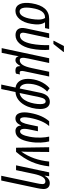

<svg xmlns="http://www.w3.org/2000/svg" viewBox="1007 -1822 1055 3109"><g transform="rotate(90 1534.5 -267.5)"><path d="M157 10C262 10 341 -92 366 -243C381 -333 383 -410 340 -469H435L449 -536H286C148 -536 65 -444 34 -255C8 -97 49 10 157 10ZM167 -57C110 -57 90 -127 111 -258C134 -402 182 -469 261 -469H271C307 -416 299 -328 287 -251C267 -126 226 -57 167 -57Z M640 -605H692L820 -766L822 -775H725L642 -616ZM548 9C657 9 734 -86 767 -240C789 -345 794 -462 786 -536H711C714 -462 707 -333 689 -248C663 -128 623 -63 556 -63C510 -63 503 -101 514 -151L597 -536H520L439 -157C414 -40 467 8 548 9Z M759 233H835L872 58C878 31 884 -3 890 -39H893C901 -6 920 10 953 10C993 10 1018 -18 1047 -68H1050C1051 -10 1071 10 1127 10C1141 10 1163 6 1172 1L1186 -64C1176 -61 1166 -59 1155 -59C1131 -59 1123 -82 1133 -129L1219 -536H1142L1083 -257C1055 -123 1017 -60 955 -60C910 -60 909 -108 927 -194L1000 -536H923Z M1349 240H1422L1470 9C1652 0 1745 -216 1745 -392C1745 -494 1701 -547 1629 -547C1546 -547 1501 -483 1481 -387L1413 -59C1365 -67 1336 -118 1336 -193C1336 -316 1387 -437 1463 -503L1409 -543C1311 -462 1257 -320 1257 -192C1257 -72 1315 -3 1398 8ZM1486 -58 1553 -377C1570 -456 1593 -479 1623 -479C1651 -479 1666 -450 1666 -393C1666 -277 1618 -74 1486 -58Z M1898 10C1952 10 1985 -23 2011 -81H2013C2015 -23 2049 10 2100 10C2201 10 2249 -77 2276 -218C2300 -347 2288 -464 2270 -536H2192C2208 -469 2219 -345 2194 -219C2175 -120 2148 -65 2108 -65C2070 -66 2055 -113 2076 -215L2105 -354H2027L1998 -215C1977 -114 1954 -65 1917 -65C1876 -65 1872 -139 1888 -221C1916 -369 1962 -470 2021 -536H1943C1878 -461 1835 -368 1809 -228C1784 -97 1806 10 1898 10Z M2372 0H2439C2581 -165 2650 -328 2674 -536H2596C2579 -360 2526 -214 2438 -88H2434C2437 -117 2438 -157 2438 -207L2441 -536H2364Z M2947 -333 2826 240H2903L3027 -344C3034 -379 3041 -417 3041 -445C3041 -515 3000 -546 2945 -546C2897 -546 2856 -517 2827 -464H2824L2834 -536H2771L2657 0H2735L2796 -288C2822 -409 2858 -475 2918 -475C2947 -475 2961 -458 2961 -428C2961 -402 2954 -365 2947 -333Z"/></g></svg>

Font: Noto Sans ExtraCondensed
Style: Italic
Weight: 400
Width: 2
Italic angle: -12°
Designer: Monotype Design Team
Foundry: Monotype Imaging Inc.
Version: Version 2.013